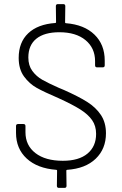

<svg xmlns="http://www.w3.org/2000/svg" viewBox="-20 -820 595 935"><path d="M257 85 258 11Q258 7 254 7Q162 0 110 -48Q58 -96 58 -173V-206Q58 -216 68 -216H94Q104 -216 104 -206V-176Q104 -112 152.5 -74.5Q201 -37 286 -37Q364 -37 406 -72Q448 -107 448 -168Q448 -207 428.5 -235Q409 -263 371 -287Q333 -311 265 -342Q195 -372 159 -392Q123 -412 97 -447.5Q71 -483 71 -538Q71 -614 117.5 -658Q164 -702 249 -708Q253 -708 253 -712L252 -790Q252 -800 262 -800H288Q298 -800 298 -790L297 -711Q297 -707 301 -707Q390 -700 440 -651.5Q490 -603 490 -525V-502Q490 -492 480 -492H453Q443 -492 443 -502V-522Q443 -586 396.5 -624.5Q350 -663 269 -663Q196 -663 157 -631.5Q118 -600 118 -540Q118 -501 137.5 -474.5Q157 -448 186 -431.5Q215 -415 267 -392Q283 -386 291 -382Q361 -351 404 -324Q447 -297 471.5 -260Q496 -223 496 -171Q496 -95 446 -47Q396 1 307 7Q303 7 303 11L304 85Q304 95 294 95H267Q257 95 257 85Z"/></svg>

Font: Barlow GEO Light
Style: Regular
Weight: 300
Designer: Jeremy Tribby
Foundry: Tribby Type
Version: Version 1.408